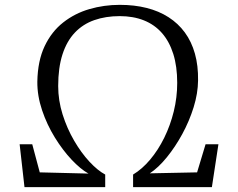

<svg xmlns="http://www.w3.org/2000/svg" viewBox="-20 -772 982 792"><path d="M81 0 61 -177H113L144 -61L345 -56Q312.5 -74 275.5 -113.2Q238.5 -152.5 206 -205.2Q173.5 -258 153.5 -317.5Q133.5 -377 134 -435Q135.5 -521 164 -581.2Q192.5 -641.5 240.5 -679.2Q288.5 -717 348.8 -734.5Q409 -752 474 -752Q534.5 -752 585 -739.2Q635.5 -726.5 675.2 -701Q715 -675.5 742.5 -638Q770 -600.5 784 -550.8Q798 -501 797 -440Q796.5 -387 778.8 -329.8Q761 -272.5 732 -219.2Q703 -166 668.2 -123.2Q633.5 -80.5 598 -57L793 -61L828 -177H881L854 0H529V-52Q566.5 -74.5 599.5 -113.8Q632.5 -153 657.5 -203.8Q682.5 -254.5 696.8 -312.5Q711 -370.5 711 -430Q711 -498 694.8 -549.5Q678.5 -601 648 -635.8Q617.5 -670.5 573.5 -688Q529.5 -705.5 474 -705.5Q416 -705.5 369 -689Q322 -672.5 288.8 -637.5Q255.5 -602.5 237.8 -547.8Q220 -493 220 -417Q220 -358 238.2 -300Q256.5 -242 285.8 -191.8Q315 -141.5 349 -105Q383 -68.5 414 -52V0Z"/></svg>

Font: Merriweather Light
Style: Regular
Weight: 300
Designer: Eben Sorkin
Foundry: Eben Sorkin
Version: Version 2.100